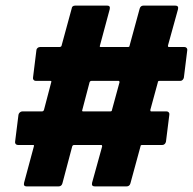

<svg xmlns="http://www.w3.org/2000/svg" viewBox="-20 -693 689 686"><path d="M624 -404H550Q544 -404 544 -399L517 -300Q517 -295 520 -295H575Q580 -295 583 -291.5Q586 -288 585 -283L573 -187Q572 -182 568.5 -178.5Q565 -175 560 -175H488Q482 -175 482 -170L446 -38Q443 -27 432 -27H319Q306 -27 309 -40L345 -170Q345 -175 342 -175H245Q240 -175 238 -170L203 -38Q200 -27 189 -27H75Q63 -27 66 -40L101 -170Q103 -175 98 -175H44Q39 -175 36 -178.5Q33 -182 34 -187L46 -283Q47 -288 51 -291.5Q55 -295 60 -295H130Q135 -295 137 -300L163 -399Q165 -404 160 -404H108Q103 -404 100 -407.5Q97 -411 98 -416L110 -513Q110 -518 114 -521.5Q118 -525 123 -525H193Q195 -525 197.5 -526.5Q200 -528 200 -530L236 -662Q237 -673 249 -673H363Q375 -673 372 -660L337 -530Q335 -525 340 -525H437Q443 -525 443 -530L479 -662Q482 -673 493 -673H606Q619 -673 616 -660L580 -530Q580 -525 583 -525H639Q644 -525 647 -521.5Q650 -518 649 -513L637 -416Q636 -411 632.5 -407.5Q629 -404 624 -404ZM380 -300 407 -399Q407 -404 404 -404H307Q302 -404 300 -399L274 -300Q272 -295 277 -295H374Q380 -295 380 -300Z"/></svg>

Font: Barlow
Style: Bold Italic
Weight: 700
Italic angle: -7°
Designer: Jeremy Tribby
Foundry: Tribby Type
Version: Version 1.422